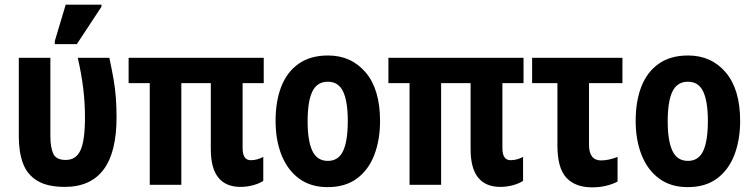

<svg xmlns="http://www.w3.org/2000/svg" viewBox="-20 -796 3246 827"><path d="M259 9Q184 9 140.5 -17.5Q97 -44 79 -92.5Q61 -141 61 -208V-547H197V-210Q197 -161 209.5 -134Q222 -107 263 -107Q308 -107 327 -149.5Q346 -192 346 -290Q346 -353 338.5 -415Q331 -477 315 -547H451Q462 -496 469 -455.5Q476 -415 479 -375.5Q482 -336 482 -290Q482 9 259 9ZM216 -606V-619L263 -776H417V-767L311 -606Z M1016 9Q953 9 920.5 -31Q888 -71 888 -154V-438H761V0H625V-438H534V-547H1116V-438H1025V-158Q1025 -106 1060 -106Q1087 -106 1114 -120V-17Q1096 -5 1069.5 2Q1043 9 1016 9Z M1617 -275Q1617 -194 1592.5 -129.5Q1568 -65 1518 -27.5Q1468 10 1391 10Q1318 10 1268 -27Q1218 -64 1192.5 -128.5Q1167 -193 1167 -275Q1167 -360 1191.5 -423Q1216 -486 1266.5 -521.5Q1317 -557 1393 -557Q1493 -557 1555 -484Q1617 -411 1617 -275ZM1305 -273Q1305 -189 1325.5 -146Q1346 -103 1392 -103Q1438 -103 1458 -146Q1478 -189 1478 -275Q1478 -359 1458 -401.5Q1438 -444 1392 -444Q1346 -444 1325.5 -402Q1305 -360 1305 -273Z M2135 9Q2072 9 2039.5 -31Q2007 -71 2007 -154V-438H1880V0H1744V-438H1653V-547H2235V-438H2144V-158Q2144 -106 2179 -106Q2206 -106 2233 -120V-17Q2215 -5 2188.5 2Q2162 9 2135 9Z M2531 11Q2458 11 2419.5 -30.5Q2381 -72 2381 -169V-438H2272V-547H2661V-438H2517V-173Q2517 -105 2569 -105Q2586 -105 2604 -109Q2622 -113 2640 -120V-14Q2620 -3 2591.5 4Q2563 11 2531 11Z M3168 -275Q3168 -194 3143.5 -129.5Q3119 -65 3069 -27.5Q3019 10 2942 10Q2869 10 2819 -27Q2769 -64 2743.5 -128.5Q2718 -193 2718 -275Q2718 -360 2742.5 -423Q2767 -486 2817.5 -521.5Q2868 -557 2944 -557Q3044 -557 3106 -484Q3168 -411 3168 -275ZM2856 -273Q2856 -189 2876.5 -146Q2897 -103 2943 -103Q2989 -103 3009 -146Q3029 -189 3029 -275Q3029 -359 3009 -401.5Q2989 -444 2943 -444Q2897 -444 2876.5 -402Q2856 -360 2856 -273Z"/></svg>

Font: Noto Sans Condensed
Style: Bold
Weight: 700
Width: 3
Designer: Monotype Design Team
Foundry: Monotype Imaging Inc.
Version: Version 2.013; ttfautohint (v1.8.4.7-5d5b)